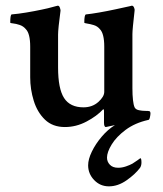

<svg xmlns="http://www.w3.org/2000/svg" viewBox="-20 -448 582 686"><path d="M211.9 5.9Q168 5.9 140.6 -20.5Q113.3 -46.9 100.6 -87.9Q87.9 -128.9 87.9 -171.9V-281.2Q87.9 -328.1 72.3 -343.8Q63.5 -354.5 50.3 -358.9Q37.1 -363.3 26.9 -364.3Q16.6 -365.2 16.6 -367.2Q16.6 -394.5 21.5 -396.5Q44.9 -398.4 74.2 -403.3Q103.5 -408.2 128.9 -413.6Q154.3 -418.9 164.1 -421.9Q171.9 -423.8 178.7 -425.8Q185.5 -427.7 186.5 -427.7Q191.4 -427.7 193.8 -420.9Q196.3 -414.1 196.3 -410.2Q187.5 -344.7 187.5 -324.2V-207Q187.5 -130.9 209 -97.7Q230.5 -64.5 278.3 -64.5Q309.6 -64.5 331.1 -83.5Q352.5 -102.5 352.5 -120.1V-281.2Q352.5 -328.1 336.9 -343.8Q328.1 -354.5 314.9 -358.4Q301.8 -362.3 291.5 -363.8Q281.2 -365.2 281.2 -367.2Q281.2 -395.5 287.1 -396.5Q305.7 -398.4 334 -403.3Q362.3 -408.2 392.1 -414.6Q421.9 -420.9 443.4 -425.8L451.2 -427.7Q456.1 -427.7 459 -420.9Q461.9 -414.1 460.9 -410.2Q457 -377 455.1 -356Q453.1 -335 453.1 -326.2V-132.8Q453.1 -108.4 455.1 -90.8Q457 -73.2 460.9 -64.5Q464.8 -56.6 476.6 -54.2Q488.3 -51.8 499.5 -51.8Q510.7 -51.8 513.7 -50.8Q517.6 -49.8 517.6 -42Q517.6 -38.1 515.6 -28.8Q513.7 -19.5 509.8 -19.5Q461.9 -8.8 428.7 16.1Q395.5 41 378.9 68.4Q362.3 95.7 362.3 115.2Q362.3 129.9 372.6 140.6Q382.8 151.4 402.3 151.4Q416 151.4 430.2 146.5Q444.3 141.6 453.1 136.7Q460.9 131.8 470.7 125Q480.5 118.2 481.4 117.2Q485.4 117.2 485.4 132.8Q485.4 143.6 480.5 151.4Q462.9 174.8 432.1 196.3Q401.4 217.8 369.1 217.8Q337.9 217.8 316.4 195.3Q294.9 172.9 294.9 142.6Q294.9 121.1 308.1 93.8Q321.3 66.4 343.3 40.5Q365.2 14.6 390.6 -1Q376 2 358.4 5.9Q351.6 5.9 351.6 -9.8V-52.7Q351.6 -57.6 348.6 -57.6Q326.2 -33.2 289.1 -13.7Q252 5.9 211.9 5.9Z"/></svg>

Font: Crimson Text SemiBold
Style: Regular
Weight: 600
Designer: Sebastian Kosch
Foundry: Sebastian Kosch
Version: Version 1.100; ttfautohint (v1.8.4)